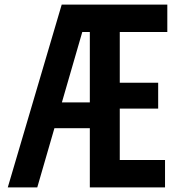

<svg xmlns="http://www.w3.org/2000/svg" viewBox="-20 -820 790 840"><path d="M373 0V-259H197V-372H373V-680H340L143 0H14L250 -800H712V-680H504V-458H672V-345H504V-120H702V0Z"/></svg>

Font: Martian Mono SemiExpanded Medium
Style: Regular
Weight: 500
Width: 6
Designer: Roman Shamin
Foundry: Evil Martians
Version: Version 1.000